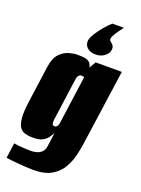

<svg xmlns="http://www.w3.org/2000/svg" viewBox="-155 -776 711 966"><g transform="rotate(20 200.5 -293.0)"><path d="M335 -707Q316 -683 304 -664Q292 -645 290 -633Q289 -625 296.5 -619Q304 -613 311 -604.5Q318 -596 315 -580Q313 -562 293.5 -547Q274 -532 246 -532Q217 -532 200.5 -547.5Q184 -563 187 -587Q190 -603 204 -625Q218 -647 236.5 -669Q255 -691 273 -707ZM150 121Q133 121 109.5 119.5Q86 118 63 116Q40 114 23.5 112Q7 110 4 109L15 28Q30 31 58 33Q86 35 104 35Q116 35 128 33Q140 31 150.5 25.5Q161 20 168.5 10Q176 0 178 -16L188 -89Q183 -82 174.5 -68Q166 -54 147.5 -42.5Q129 -31 92 -31Q70 -31 51.5 -36Q33 -41 22 -57Q11 -73 8 -106Q5 -139 13 -196L40 -391Q47 -440 69.5 -463Q92 -486 118 -493Q144 -500 161 -500Q182 -500 198 -498Q214 -496 225 -488Q236 -480 240 -460L261 -495H401L345 -99Q341 -66 332 -28Q323 10 303.5 44Q284 78 247.5 99.5Q211 121 150 121ZM176 -122Q181 -122 185 -124.5Q189 -127 192.5 -134Q196 -141 197 -152L232 -405Q230 -406 228 -406.5Q226 -407 223.5 -407.5Q221 -408 216 -408Q209 -408 202.5 -401.5Q196 -395 194 -378L163 -153Q162 -144 162.5 -138Q163 -132 164.5 -128.5Q166 -125 169 -123.5Q172 -122 176 -122Z"/></g></svg>

Font: Alumni Sans Thin Black
Style: Italic
Weight: 900
Italic angle: -8°
Version: Version 1.016